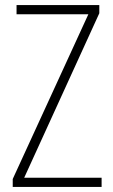

<svg xmlns="http://www.w3.org/2000/svg" viewBox="-20 -734 445 754"><path d="M379 0H30V-31L327 -678H45V-714H370V-682L75 -36H379Z"/></svg>

Font: Noto Sans Thai Cond ExtLt
Style: Regular
Weight: 200
Width: 3
Designer: Monotype Design Team
Foundry: Monotype Imaging Inc.
Version: Version 2.002; ttfautohint (v1.8.4.7-5d5b)